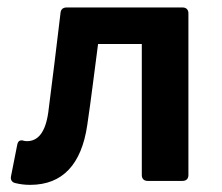

<svg xmlns="http://www.w3.org/2000/svg" viewBox="-20 -489 600 519"><path d="M21.5 5.9C33.2 8.8 45.9 10.7 61.5 10.7C149.4 10.7 200.2 -44.9 215.8 -150.4C226.6 -222.7 235.4 -297.9 245.1 -370.1H363.3V-15.6C363.3 -5.9 369.1 0 378.9 0H473.6C483.4 0 489.3 -5.9 489.3 -15.6V-453.1C489.3 -462.9 483.4 -468.8 473.6 -468.8H160.2C150.4 -468.8 144.5 -463.9 143.6 -454.1C132.8 -364.3 122.1 -274.4 110.4 -184.6C102.5 -129.9 82 -107.4 52.7 -107.4C47.9 -107.4 43.9 -108.4 41 -109.4C33.2 -110.4 28.3 -107.4 26.4 -96.7L9.8 -12.7C7.8 -3.9 11.7 3.9 21.5 5.9Z"/></svg>

Font: Ed Sans Neue SemiBold
Style: Regular
Weight: 600
Designer: Stephen Hutchings
Version: Version 1.004;PS 001.004;hotconv 1.0.88;makeotf.lib2.5.64775